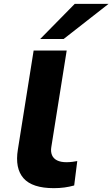

<svg xmlns="http://www.w3.org/2000/svg" viewBox="-20 -968 585 999"><path d="M260 11Q148 11 102.5 -40.5Q57 -92 73 -190L155 -705H327L247 -203Q243 -179 250.5 -161Q258 -143 277 -133.5Q296 -124 326 -124Q341 -124 357 -126Q373 -128 382 -130L366 -3Q341 4 315 7.5Q289 11 260 11ZM189 -765 369 -948H545L311 -765Z"/></svg>

Font: Nunito Sans 10pt Expanded ExtraBold
Style: Italic
Weight: 800
Width: 7
Italic angle: -9°
Designer: Vernon Adams
Foundry: Vernon Adams
Version: Version 3.101;gftools[0.9.27]